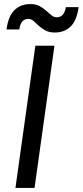

<svg xmlns="http://www.w3.org/2000/svg" viewBox="-20 -925 407 945"><path d="M154 -700H248L150 0H56ZM250 -765Q222 -765 203 -775.5Q184 -786 170.5 -798.5Q157 -811 145.5 -821.5Q134 -832 119 -832Q102 -832 90.5 -820Q79 -808 75 -780H12Q21 -846 51.5 -875.5Q82 -905 129 -905Q157 -905 175 -895Q193 -885 207 -872.5Q221 -860 233 -850Q245 -840 260 -840Q277 -840 288.5 -852Q300 -864 304 -890H367Q358 -824 327.5 -794.5Q297 -765 250 -765Z"/></svg>

Font: Retni Sans Medium
Style: Italic
Weight: 500
Italic angle: -8°
Designer: Vitaly Kuzmin
Foundry: ParaType Ltd.
Version: Version 1.00;June 10, 2019;FontCreator 11.5.0.2425 64-bit; t